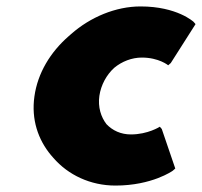

<svg xmlns="http://www.w3.org/2000/svg" viewBox="-20 -555 628 597"><path d="M517 -24 525 -31 483 -154 477 -161C477 -161 440 -137 387 -137C356 -137 330 -149 311 -169C294 -191 284 -222 289 -257C294 -291 311 -322 335 -344C359 -364 390 -376 421 -376C474 -376 503 -352 503 -352L511 -359L588 -480L582 -487C582 -487 531 -535 417 -535C340 -535 261 -502 201 -449L193 -442C137 -393 97 -328 87 -255C77 -184 98 -121 139 -72L140 -71L146 -64C192 -11 261 22 339 22C453 22 517 -24 517 -24Z"/></svg>

Font: Hussar Woodtype
Style: BlkObl
Weight: 900
Foundry: Cannot Into Space Fonts
Version: Version 1.07